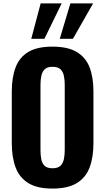

<svg xmlns="http://www.w3.org/2000/svg" viewBox="-20 -1093 616 1124"><path d="M287 11Q198 11 146 -21Q94 -53 71.5 -112.5Q49 -172 49 -255V-557Q49 -640 71.5 -699Q94 -758 146 -789Q198 -820 287 -820Q377 -820 429.5 -788.5Q482 -757 504.5 -698.5Q527 -640 527 -557V-255Q527 -172 504.5 -112.5Q482 -53 429.5 -21Q377 11 287 11ZM287 -108Q319 -108 334 -122.5Q349 -137 354 -161.5Q359 -186 359 -214V-597Q359 -625 354 -649Q349 -673 334 -687.5Q319 -702 287 -702Q257 -702 242 -687.5Q227 -673 222 -649Q217 -625 217 -597V-214Q217 -186 221.5 -161.5Q226 -137 241 -122.5Q256 -108 287 -108ZM330 -866 392 -1073H525L407 -866ZM163 -866 218 -1073H341L240 -866Z"/></svg>

Font: Oswald SemiBold
Style: Regular
Weight: 600
Designer: Vernon Adams
Foundry: Vernon Adams
Version: Version 4.100; ttfautohint (v1.8.1.43-b0c9)